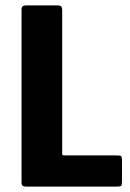

<svg xmlns="http://www.w3.org/2000/svg" viewBox="-20 -693 483 713"><path d="M76 0Q60 0 60 -14V-658Q60 -673 76 -673H192Q204 -673 207.5 -669Q211 -665 211 -654V-125Q211 -119 212 -117.5Q213 -116 220 -116H412Q428 -116 430.5 -112.5Q433 -109 433 -94V-22Q433 -6 430 -3Q427 0 411 0Z"/></svg>

Font: Glory ExtraBold
Style: Regular
Weight: 800
Designer: Robert Leuschke
Foundry: Robert Leuschke
Version: Version 1.011